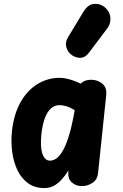

<svg xmlns="http://www.w3.org/2000/svg" viewBox="-20 -947 626 977"><path d="M206 10Q156 10 122 -15.2Q88 -40.5 68.2 -82.2Q48.5 -124 42 -175Q35.5 -226 40.5 -277Q50 -365.5 84.5 -426.8Q119 -488 171 -519.5Q223 -551 284 -551Q299 -551 316.2 -547.5Q333.5 -544 352 -537.5Q370.5 -531 390 -521.5L397.5 -527.5Q407 -535 419.2 -538Q431.5 -541 445 -541Q476.5 -541 500.5 -521.5Q524.5 -502 520.5 -463L479 -66.5Q475.5 -33 450.5 -16.5Q425.5 0 397 0Q366 0 345 -19.2Q324 -38.5 328 -75.5L328.5 -80Q315 -58.5 297.5 -37.8Q280 -17 257.5 -3.5Q235 10 206 10ZM190.5 -262.5Q187.5 -233 188.5 -208.5Q189.5 -184 195.2 -166.2Q201 -148.5 210.8 -139Q220.5 -129.5 234.5 -129.5Q252.5 -129.5 269.8 -143Q287 -156.5 303 -186.2Q319 -216 333.2 -264.8Q347.5 -313.5 359.5 -383.5L360 -386.5Q336.5 -401 317.2 -406.5Q298 -412 282.5 -412Q258.5 -412 239.8 -395.8Q221 -379.5 208.5 -346.5Q196 -313.5 190.5 -262.5ZM349.5 -664Q326.5 -678 318.2 -704.2Q310 -730.5 326.5 -758L403.5 -885.5Q427.5 -925.5 460.2 -927.2Q493 -929 516 -907.5Q539.5 -886.5 541.8 -856.5Q544 -826.5 525.5 -802L433 -679.5Q414.5 -655 392.8 -653Q371 -651 349.5 -664Z"/></svg>

Font: Edu SA Hand
Style: Bold
Weight: 700
Designer: Tina and Corey Anderson, Eben Sorkin, Mirko Velimirovic
Foundry: Google for Education
Version: Version 2.000